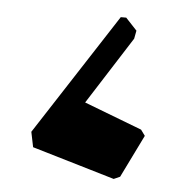

<svg xmlns="http://www.w3.org/2000/svg" viewBox="-39 -487 468 481"><g transform="rotate(5 195.5 -246.5)"><path d="M259.8 -449.2 288.1 -418.9 284.2 -398.4 175.8 -228.5 321.3 -172.9 332 -158.2 279.3 -50.8 263.7 -43.9 55.7 -105.5 47.9 -143.6 246.1 -449.2Z"/></g></svg>

Font: LaylaRuqaa
Style: Regular
Weight: 400
Version: Version 2.0